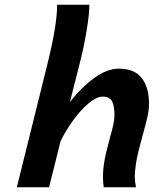

<svg xmlns="http://www.w3.org/2000/svg" viewBox="-20 -794 662 814"><path d="M416.5 -46.4Q416.5 -72.3 421.4 -104Q427.7 -143.6 445.3 -206.5Q455.6 -243.2 460.4 -265.4Q465.3 -287.6 465.3 -305.2Q465.3 -344.7 455.1 -364.5Q444.8 -384.3 415 -384.3Q390.1 -384.3 357.4 -357.4Q324.7 -330.6 292.5 -287.1Q260.3 -243.7 236.8 -195.3L188 0H51.3L184.1 -534.7Q222.2 -690.4 222.2 -773.9H358.9Q358.9 -734.9 347.4 -665.3Q335.9 -595.7 320.3 -534.7L276.4 -361.3Q326.7 -425.3 380.6 -464.1Q434.6 -502.9 483.4 -502.9Q550.3 -502.9 581.1 -462.9Q611.8 -422.9 611.8 -354Q611.8 -328.6 605 -298.1Q598.1 -267.6 585 -221.2Q573.2 -178.2 567.4 -154.3Q561.5 -130.4 557.1 -105Q551.3 -67.4 551.3 -43.9Q551.3 -25.9 556.6 0H419.9Q416.5 -17.6 416.5 -46.4Z"/></svg>

Font: Lesson One
Style: Bold Italic
Weight: 700
Italic angle: -14°
Designer: But Ko, Victor Gaultney, Annie Olsen, Julie Remington, Don Collingsworth, Eric Hays, Becca Hirsbrunner
Version: Version 1.100